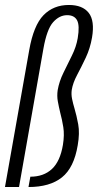

<svg xmlns="http://www.w3.org/2000/svg" viewBox="-48 -752 394 772"><path d="M-28 0 69.5 -550.5Q87 -650 127 -691Q167 -732 229 -732Q284 -732 308.8 -700.2Q333.5 -668.5 322 -601Q314.5 -557.5 296.8 -520Q279 -482.5 262 -450.5Q245 -418.5 240.5 -390.5Q238 -372.5 241.8 -354.2Q245.5 -336 251.5 -316Q260 -287.5 266.5 -252Q273 -216.5 264.5 -168Q249.5 -77.5 201 -38.8Q152.5 0 66.5 0L74 -41.5Q127.5 -41.5 160.8 -72.5Q194 -103.5 205 -169.5Q211.5 -209.5 206.5 -240.8Q201.5 -272 194 -299.5Q188.5 -322.5 184.5 -344.5Q180.5 -366.5 184 -390Q190 -424.5 207 -459.2Q224 -494 241.2 -528.8Q258.5 -563.5 264.5 -598.5Q273 -649.5 262 -670.2Q251 -691 222 -691Q191 -691 165.8 -663Q140.5 -635 126.5 -556L28.5 0Z"/></svg>

Font: Anybody Condensed Light
Style: Italic
Weight: 300
Width: 3
Italic angle: -10°
Designer: Tyler Finck
Foundry: Etcetera Type Company
Version: Version 1.010; ttfautohint (v1.8.3) -l 8 -r 50 -G 200 -x 14 